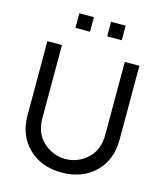

<svg xmlns="http://www.w3.org/2000/svg" viewBox="-135 -1030 977 1145"><g transform="rotate(15 354.0 -457.5)"><path d="M211 -840V-930H301V-840ZM407 -840V-930H497V-840ZM70 -263V-720H160V-270Q160 -175 219 -122Q278 -69 354 -69Q430 -69 489 -122Q548 -175 548 -270V-720H638V-263Q638 -138 559 -61.5Q480 15 354 15Q228 15 149 -61.5Q70 -138 70 -263Z"/></g></svg>

Font: Manrope Medium
Style: Medium
Weight: 500
Designer: Mikhail Sharanda
Foundry: Mikhail Sharanda
Version: Version 4.000;hotconv 1.0.109;makeotfexe 2.5.65596